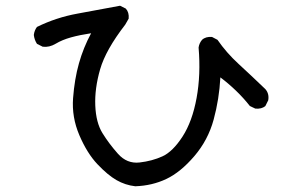

<svg xmlns="http://www.w3.org/2000/svg" viewBox="-20 -601 1040 670"><path d="M452 49Q417 45 386.5 27.5Q356 10 320 -28Q284 -66 257 -129Q230 -192 235 -258.5Q240 -325 255.5 -380Q271 -435 298 -485Q258 -479 227.5 -470.5Q197 -462 174.5 -448.5Q152 -435 129 -438L109 -448Q100 -462 98 -479Q100 -495 109 -507Q176 -540 250.5 -553.5Q325 -567 399 -581L419 -571Q431 -558 429 -536L417 -515Q349 -427 329.5 -359.5Q310 -292 312.5 -232.5Q315 -173 337.5 -136.5Q360 -100 391.5 -64.5Q423 -29 467 -34Q511 -39 547 -55.5Q583 -72 617 -124.5Q651 -177 666 -259Q681 -341 673 -435Q675 -450 685 -462Q698 -474 720 -472L739 -462Q770 -417 812.5 -378Q855 -339 906 -290Q920 -274 916 -251L906 -231Q893 -220 871 -222L852 -231Q830 -259 803.5 -284.5Q777 -310 749 -331Q745 -255 725.5 -183.5Q706 -112 658 -56Q610 0 560.5 23.5Q511 47 452 49Z"/></svg>

Font: Kosefont JP
Style: Regular
Weight: 400
Designer: Nozomi Seto 瀬戸のぞみ
Version: Version 3.00;June 19, 2020